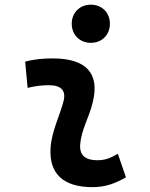

<svg xmlns="http://www.w3.org/2000/svg" viewBox="-20 -771 626 801"><path d="M471.7 -129.4C438 -109.9 417.5 -102.5 385.3 -102.5C335.9 -102.5 311.5 -124 314.5 -166.5C318.8 -231 351.6 -278.8 367.2 -345.2C396.5 -465.3 339.8 -527.3 200.2 -527.3C161.6 -527.3 123 -524.4 85 -513.7L95.2 -404.3C125 -412.1 154.8 -415.5 184.6 -415.5C235.4 -415.5 256.3 -392.6 245.1 -349.1C230.5 -290.5 195.3 -224.1 190.9 -153.3C184.1 -46.4 244.1 9.8 366.2 9.8C423.3 9.8 465.3 -8.3 505.4 -31.2ZM358.9 -592.3C405.3 -592.3 438.5 -625.5 438.5 -671.9C438.5 -718.3 405.3 -751.5 358.9 -751.5C313 -751.5 279.3 -718.3 279.3 -671.9C279.3 -625.5 313 -592.3 358.9 -592.3Z"/></svg>

Font: Cascadia Mono PL SemiBold
Style: Italic
Weight: 600
Italic angle: -10°
Monospace: yes
Designer: Aaron Bell
Foundry: Saja Typeworks
Version: Version 2404.023